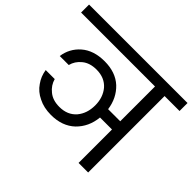

<svg xmlns="http://www.w3.org/2000/svg" viewBox="-191 -965 1190 1190"><g transform="rotate(45 404.5 -370.0)"><path d="M836 -740C836 -740 -27 -740 -27 -740C-27 -740 -27 -670 -27 -670C-27 -670 621 -670 621 -670C621 -670 621 -365 621 -365C621 -365 515 -365 515 -365C515 -365 515 -365 515 -365C507 -422 484 -469 445 -506C406 -542 354 -560 290 -560C290 -560 290 -560 290 -560C226 -560 175 -543 137 -510C99 -477 77 -435 70 -386C70 -386 149 -386 149 -386C149 -386 149 -386 149 -386C156 -414 171 -438 196 -458C220 -478 252 -488 291 -488C291 -488 291 -488 291 -488C339 -488 376 -472 403 -441C429 -410 442 -371 442 -325C442 -325 442 -325 442 -325C442 -278 429 -239 403 -208C376 -177 339 -161 291 -161C291 -161 291 -161 291 -161C252 -161 221 -171 197 -191C173 -210 157 -234 149 -263C149 -263 70 -263 70 -263C70 -263 70 -263 70 -263C75 -231 86 -202 105 -176C123 -149 148 -128 180 -113C211 -97 248 -89 290 -89C290 -89 290 -89 290 -89C355 -89 408 -108 448 -146C487 -184 510 -233 516 -293C516 -293 621 -293 621 -293C621 -293 621 0 621 0C621 0 705 0 705 0C705 0 705 -670 705 -670C705 -670 836 -670 836 -670C836 -670 836 -740 836 -740Z"/></g></svg>

Font: Girnar Poppins
Style: Regular
Weight: 500
Designer: Ninad Kale (Devanagari), Jonny Pinhorn (Latin)
Foundry: Indian Type Foundry
Version: ""